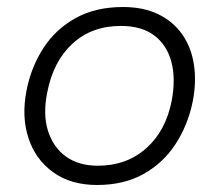

<svg xmlns="http://www.w3.org/2000/svg" viewBox="-20 -521 625 548"><path d="M257 7Q182 7 131.5 -29.5Q81 -66 61 -127.5Q41 -189 56 -264Q69 -330 104 -384Q139 -438 196 -469.5Q253 -501 331 -501Q389 -501 431.5 -480.5Q474 -460 500 -423Q526 -386 533.5 -336.5Q541 -287 530 -231Q516 -163 480.5 -109Q445 -55 389 -24Q333 7 257 7ZM259 -48Q341 -48 397 -97.5Q453 -147 470 -233Q482 -297 469 -345Q456 -393 420 -420Q384 -447 325 -447Q242 -447 187 -396.5Q132 -346 115 -258Q102 -195 117 -147.5Q132 -100 168.5 -74Q205 -48 259 -48Z"/></svg>

Font: REM ExtraLight
Style: Italic
Weight: 250
Italic angle: -11°
Designer: Octavio Pardo
Foundry: Ashler Design
Version: Version 1.005;gftools[0.9.28]